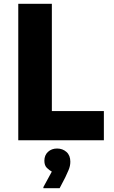

<svg xmlns="http://www.w3.org/2000/svg" viewBox="-20 -740 600 1013"><path d="M76.4 0V-720H253.6V-154H528V0ZM253.4 165.4Q240.6 158.6 227.3 145.7Q214.1 132.8 214.1 108.2Q214.1 79 233.1 61.3Q252.2 43.6 281.2 43.6Q310.2 43.6 330.7 61.7Q351.1 79.8 351.1 113.1Q351.1 136 341.3 158.4Q331.4 180.8 324.6 195.4L294.7 252.8H208.9V247.1Z"/></svg>

Font: Kufam
Style: Regular
Weight: 400
Designer: Wael Morcos, Artur Schmal
Foundry: Original Type
Version: Version 1.301; ttfautohint (v1.8.3)